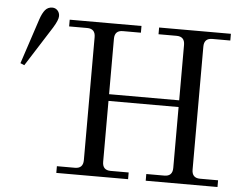

<svg xmlns="http://www.w3.org/2000/svg" viewBox="-53 -826 1116 890"><g transform="rotate(5 505.0 -381.0)"><path d="M240.2 0V-31.2H324.2Q362.3 -31.2 362.3 -70.3V-642.6Q362.3 -681.6 324.2 -681.6H240.2V-712.9H574.2V-681.6H490.2Q452.1 -681.6 452.1 -642.6V-384.8H778.3V-642.6Q778.3 -681.6 740.2 -681.6H656.2V-712.9H990.2V-681.6H906.2Q868.2 -681.6 868.2 -642.6V-70.3Q868.2 -31.2 906.2 -31.2H990.2V0H656.2V-31.2H740.2Q778.3 -31.2 778.3 -70.3V-353.5H452.1V-70.3Q452.1 -31.2 490.2 -31.2H574.2V0ZM30.3 -492.2 99.6 -702.1Q109.4 -731.4 122.1 -746.6Q134.8 -761.7 155.3 -761.7Q169.9 -761.7 179.7 -751.2Q189.5 -740.7 189.5 -725.1Q189.5 -707 167 -670.4L48.8 -484.4Z"/></g></svg>

Font: Theano Modern
Style: Regular
Weight: 400
Designer: Alexey Kryukov
Version: Version 2.00